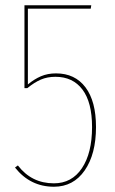

<svg xmlns="http://www.w3.org/2000/svg" viewBox="-20 -701 436 730"><path d="M325 -668H86V-380Q110 -400 135.5 -411Q161 -422 193 -422Q265 -422 305 -369Q345 -316 345 -218Q345 -115 302 -53Q259 9 185 9Q95 9 37 -64L48 -72Q100 -4 185 -4Q253 -4 291.5 -61.5Q330 -119 330 -218Q330 -312 293.5 -360.5Q257 -409 191 -409Q160 -409 135.5 -398.5Q111 -388 84 -366H73V-681H327Z"/></svg>

Font: Fira Sans Compressed Hair
Style: Regular
Weight: 100
Width: 1
Designer: bBox Type GmbH & Carrois Corporate GbR & Edenspiekermann AG
Foundry: bBox Type GmbH & Carrois Corporate GbR & Edenspiekermann AG
Version: Version 4.301